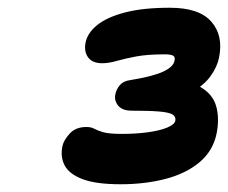

<svg xmlns="http://www.w3.org/2000/svg" viewBox="-20 -878 595 501"><path d="M294.8 -397.2Q230.8 -397.2 195.6 -410.5Q160.4 -423.8 148.6 -446.6Q136.8 -469.4 143.2 -497.8Q146 -511.6 161.6 -529.1Q177.2 -546.6 205.4 -546.6Q218 -546.6 225.5 -542.3Q233 -538 248.3 -533.3Q263.6 -528.6 298.8 -528.6Q333.4 -528.6 364.7 -532.7Q396 -536.8 416 -545Q436 -553.2 437.6 -563.6Q439.2 -574.2 429.6 -579.6Q420 -585 394.5 -587.1Q369 -589.2 323.6 -589.2Q299.4 -589.2 288.6 -602.1Q277.8 -615 280.8 -630.8Q283.2 -644.6 292.5 -655.6Q301.8 -666.6 318.8 -668.8Q376.4 -678 404.4 -690.5Q432.4 -703 435.4 -719.8Q437.8 -729.8 431.3 -733Q424.8 -736.2 409.8 -736.2Q364.4 -736.2 334.8 -730.6Q305.2 -725 284.5 -719Q263.8 -713 246.6 -713Q221.2 -713 210 -728.2Q198.8 -743.4 203.2 -766.4Q208 -792 233.6 -812.6Q259.2 -833.2 306.1 -845.5Q353 -857.8 423.2 -857.8Q499.4 -857.8 531.2 -821.8Q563 -785.8 551.8 -728.6Q547 -704 529.6 -679.6Q512.2 -655.2 479.1 -637Q446 -618.8 394.2 -610.6L404.4 -670Q469.2 -670.2 502.2 -651.4Q535.2 -632.6 544.1 -600.8Q553 -569 545.2 -529.6Q535.8 -484 500.5 -454.5Q465.2 -425 411.6 -411.1Q358 -397.2 294.8 -397.2Z"/></svg>

Font: Shantell Sans Light
Style: Italic
Weight: 300
Italic angle: -11°
Designer: Stephen Nixon, Anya Danilova, Shantell Martin
Foundry: Arrow Type
Version: Version 1.008;[ac192a2d6]